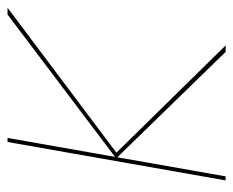

<svg xmlns="http://www.w3.org/2000/svg" viewBox="-76 -558 633 522"><g transform="rotate(-90 241.0 -296.5)"><path d="M12 0H23L127.5 -593H116.5ZM71 -297 84 -294.5 481.5 -593H463ZM361.5 0H379L85 -299.5L72 -297.5Z"/></g></svg>

Font: Anybody Thin
Style: Italic
Weight: 100
Italic angle: -10°
Designer: Tyler Finck
Foundry: Etcetera Type Company
Version: Version 1.114;gftools[0.9.25]